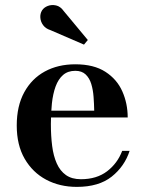

<svg xmlns="http://www.w3.org/2000/svg" viewBox="-20 -721 569 751"><path d="M280.5 10Q213.5 10 160.5 -18.2Q107.5 -46.5 76.5 -100Q45.5 -153.5 45.5 -230Q45.5 -306.5 74.8 -360Q104 -413.5 155.5 -441.5Q207 -469.5 274.5 -469.5Q347 -469.5 392.2 -440.2Q437.5 -411 458.5 -363.5Q479.5 -316 479.5 -261.5H113V-288H348.5Q348 -314.5 346 -342Q344 -369.5 337 -392.5Q330 -415.5 315 -429.8Q300 -444 274.5 -444Q245.5 -444 226.8 -427.8Q208 -411.5 197.5 -382.8Q187 -354 183 -316.5Q179 -279 179 -236Q179 -189.5 184 -150.2Q189 -111 202 -81.8Q215 -52.5 238 -36.2Q261 -20 296.5 -20Q358 -20 398.8 -51Q439.5 -82 458 -131H487Q467.5 -70.5 417 -30.2Q366.5 10 280.5 10ZM308.5 -546.5 176.5 -603.5Q159 -609 149 -622.2Q139 -635.5 137.8 -651.5Q136.5 -667.5 144.5 -680.5Q152 -692 167 -697.8Q182 -703.5 199.2 -699.8Q216.5 -696 229.5 -677.5L323.5 -564.5Z"/></svg>

Font: Bodoni Moda 9pt SemiBold
Style: Regular
Weight: 600
Designer: Owen Earl
Foundry: indestructible type
Version: Version 2.005